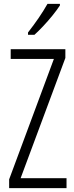

<svg xmlns="http://www.w3.org/2000/svg" viewBox="-20 -967 382 987"><path d="M322 0H27V-45L257 -664H35V-714H316V-669L86 -51H322ZM288 -939Q273 -916 250 -887.5Q227 -859 202 -832.5Q177 -806 157 -788H124V-800Q155 -840 179 -875Q203 -910 224 -947H288Z"/></svg>

Font: Noto Sans Ethiopic ExtraCondensed Light
Style: Regular
Weight: 300
Width: 2
Designer: Monotype Design Team
Foundry: Monotype Imaging Inc.
Version: Version 2.102; ttfautohint (v1.8.4.7-5d5b)